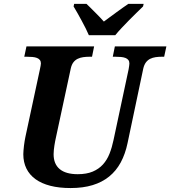

<svg xmlns="http://www.w3.org/2000/svg" viewBox="-20 -951 870 981"><path d="M377 -61Q422.4 -61 453.6 -74.2Q484.9 -87.4 505.9 -110.6Q526.9 -133.8 539.6 -165.8Q552.2 -197.8 560.1 -235.8L637.2 -597.2Q638.7 -605.5 639.9 -614.3Q641.1 -623 641.1 -627Q641.1 -637.7 635.7 -644.5Q630.4 -651.4 620.8 -655Q611.3 -658.7 597.9 -659.9Q584.5 -661.1 568.8 -661.1H556.2L566.9 -713.9H830.1L818.8 -661.1H806.2Q790 -661.1 774.9 -658.9Q759.8 -656.7 747.1 -650.4Q734.4 -644 725.3 -631.8Q716.3 -619.6 711.9 -600.1L631.8 -220.2Q620.1 -164.1 596.9 -121.1Q573.7 -78.1 537.8 -49.1Q502 -20 453.1 -5.1Q404.3 9.8 340.8 9.8Q282.2 9.8 237.3 -1.7Q192.4 -13.2 161.6 -35.4Q130.9 -57.6 115 -89.8Q99.1 -122.1 99.1 -163.1Q99.1 -170.9 100.1 -182.6Q101.1 -194.3 102.5 -206.8Q104 -219.2 106 -231.2Q107.9 -243.2 109.9 -252L183.1 -592.8Q189 -619.6 189 -627Q189 -637.7 183.6 -644.5Q178.2 -651.4 168.7 -655Q159.2 -658.7 146 -659.9Q132.8 -661.1 117.2 -661.1H104L115.2 -713.9H460.9L450.2 -661.1H437Q420.4 -661.1 405 -658.9Q389.6 -656.7 377 -650.6Q364.3 -644.5 355.2 -632.8Q346.2 -621.1 341.8 -602.1L266.1 -250Q264.2 -241.2 262 -230.5Q259.8 -219.7 258.1 -208.3Q256.3 -196.8 255.1 -185.1Q253.9 -173.3 253.9 -163.1Q253.9 -112.8 285.2 -86.9Q316.4 -61 377 -61ZM710.9 -918Q696.3 -903.8 677.5 -885.5Q658.7 -867.2 639.4 -847.7Q620.1 -828.1 601.6 -808.3Q583 -788.6 568.8 -771H434.1Q427.7 -786.1 418 -805.7Q408.2 -825.2 397.2 -845.5Q386.2 -865.7 375.5 -884.8Q364.7 -903.8 356 -918L358.9 -931.2H421.9Q430.7 -922.9 442.1 -911.6Q453.6 -900.4 465.8 -887.9Q478 -875.5 490 -863.3Q502 -851.1 510.7 -840.8Q524.4 -851.1 541 -863.3Q557.6 -875.5 574.5 -887.9Q591.3 -900.4 607.4 -911.6Q623.5 -922.9 635.7 -931.2H713.9Z"/></svg>

Font: Droid Serif
Style: Bold Italic
Weight: 700
Italic angle: -12°
Designer: Monotype Design team
Foundry: Monotype Imaging Inc.
Version: Version 1.03